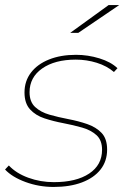

<svg xmlns="http://www.w3.org/2000/svg" viewBox="-23 -737 506 760"><path d="M189 3Q131 3 78 -16.5Q25 -36 -3 -66L12 -82Q41 -51 89 -33.5Q137 -16 190 -16Q279 -16 330 -50Q381 -84 381 -144Q381 -182 359 -202Q337 -222 302 -232Q267 -242 227.5 -249.5Q188 -257 153 -268.5Q118 -280 96 -304Q74 -328 74 -371Q74 -416 99.5 -449.5Q125 -483 171 -501.5Q217 -520 278 -520Q325 -520 370.5 -506Q416 -492 442 -467L428 -452Q400 -476 360 -488.5Q320 -501 277 -501Q194 -501 144 -466Q94 -431 94 -372Q94 -334 116 -313.5Q138 -293 173 -283Q208 -273 247.5 -265.5Q287 -258 322 -246Q357 -234 379 -211Q401 -188 401 -145Q401 -99 375 -66Q349 -33 301.5 -15Q254 3 189 3ZM255 -607 407 -717H449L287 -607Z"/></svg>

Font: Montserrat Thin Thin
Style: Italic
Weight: 250
Italic angle: -11.3°
Version: Version 9.000